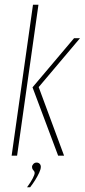

<svg xmlns="http://www.w3.org/2000/svg" viewBox="-20 -656 357 809"><path d="M29 0 119 -636H142L52 0ZM225 0 117 -288 292 -495H317L143 -289L250 0ZM94 133Q110 111 118 95.5Q126 80 126 73Q126 68 123.5 65Q121 62 118 58Q115 54 115 47Q115 41 120.5 35Q126 29 134 29Q142 29 147 34Q152 39 152 47Q152 57 145 72Q138 87 128 103Q118 119 107 133Z"/></svg>

Font: Alumni Sans Thin Thin
Style: Italic
Weight: 250
Italic angle: -8°
Version: Version 1.016